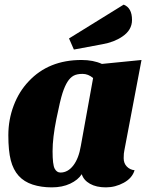

<svg xmlns="http://www.w3.org/2000/svg" viewBox="-20 -789 668 829"><path d="M514 -769Q550 -755 550 -703Q550 -659 508 -631Q473 -607 422 -598L299 -575L278 -623ZM104 -438Q190 -530 332 -530Q383 -530 420 -513L591 -530L517 -140Q514 -128 514 -106Q514 -84 527.5 -70Q541 -56 561 -54Q551 -20 514.5 0Q478 20 437 20Q396 20 368.5 4.5Q341 -11 333 -37Q317 -12 283 4Q249 20 203.5 20Q158 20 121 8Q84 -4 60.5 -30Q37 -56 26.5 -97Q16 -138 16 -205Q16 -272 39 -333Q62 -394 104 -438ZM241 -44Q273 -44 296.5 -74.5Q320 -105 329 -159L382 -452Q361 -470 336.5 -470Q312 -470 297.5 -462Q283 -454 271.5 -436Q260 -418 250 -387.5Q240 -357 223.5 -275.5Q207 -194 207 -136Q207 -78 216 -61Q225 -44 241 -44Z"/></svg>

Font: Sansita One
Style: Regular
Weight: 400
Designer: Pablo Cosgaya
Foundry: Omnibus-Type
Version: Version 1.001